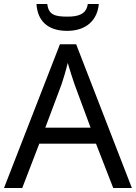

<svg xmlns="http://www.w3.org/2000/svg" viewBox="-20 -938 679 958"><path d="M473 -918H418C411 -866 369 -855 317 -855C256 -855 222 -863 216 -918H162C167 -836 216 -784 315 -784C411 -784 466 -838 473 -918ZM545 0H638L360 -717H279L0 0H91L176 -221H459ZM352 -517 432 -301H206L287 -517C295 -540 308 -583 318 -624C325 -599 346 -533 352 -517Z"/></svg>

Font: Noto Sans Brahmi
Style: Regular
Weight: 400
Designer: Monotype Design Team
Foundry: Monotype Imaging Inc.
Version: Version 2.004